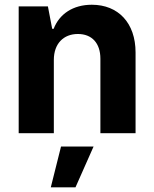

<svg xmlns="http://www.w3.org/2000/svg" viewBox="-20 -573 662 826"><path d="M211.6 -315.3C211.6 -385.7 253.9 -426.8 315 -426.8C375.7 -426.8 411.9 -387.1 411.9 -320.3V0H563.2V-347.3C563.2 -474.4 488.6 -552.6 375 -552.6C294 -552.6 235.4 -512.8 210.9 -449.2H204.5L186.1 -545.5H60.4V0H211.6ZM198.5 233H304.7L382.5 57.5H242.5Z"/></svg>

Font: GiG Sans
Style: Bold
Weight: 700
Designer: Andreas Faust
Version: Version 1.100;FEAKit 1.0